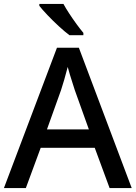

<svg xmlns="http://www.w3.org/2000/svg" viewBox="-20 -961 694 981"><path d="M540 0 464 -206H188L112 0H0L271 -717H383L653 0ZM362 -501Q359 -512 351.5 -534Q344 -556 337 -580Q330 -604 326 -619Q318 -588 308 -553Q298 -518 292 -501L220 -300H434ZM304 -941Q316 -919 334 -891.5Q352 -864 371 -838Q390 -812 406 -793V-781H335Q311 -799 280.5 -827Q250 -855 222.5 -884Q195 -913 181 -931V-941Z"/></svg>

Font: Noto Sans Kannada Medium
Style: Regular
Weight: 500
Designer: Jelle Bosma - Monotype Design Team
Foundry: Monotype Imaging Inc.
Version: Version 2.005; ttfautohint (v1.8.4.7-5d5b)